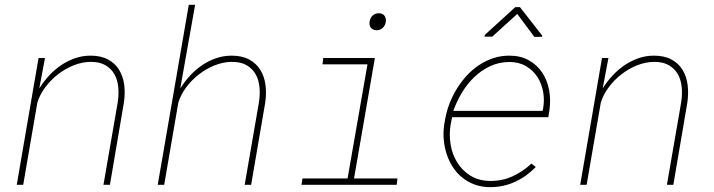

<svg xmlns="http://www.w3.org/2000/svg" viewBox="-20 -770 2975 800"><path d="M143.6 -401.4Q161.1 -429.7 183.8 -454.3Q206.5 -479 233.6 -497.6Q260.7 -516.1 291.7 -527.1Q322.8 -538.1 357.4 -538.1Q400.9 -538.1 430.4 -522Q460 -505.9 476.6 -478.5Q493.2 -451.2 497.6 -415.8Q502 -380.4 496.1 -341.8L438 0H411.1L470.2 -341.8Q475.6 -374.5 472.9 -405.5Q470.2 -436.5 457 -460.2Q443.8 -483.9 419.2 -498.3Q394.5 -512.7 356.4 -512.2Q321.8 -511.7 286.9 -497.8Q252 -483.9 221.7 -460.4Q191.4 -437 168.7 -406.5Q146 -376 135.7 -342.8L76.7 0H49.8L140.6 -528.3H167.5L143.6 -401.4Z M731 -400.9Q748.5 -429.2 771.2 -454.1Q793.9 -479 821 -497.6Q848.1 -516.1 879.4 -527.1Q910.6 -538.1 945.3 -538.1Q988.8 -538.1 1018.3 -522Q1047.9 -505.9 1064.7 -478.8Q1081.5 -451.7 1086.2 -416Q1090.8 -380.4 1085 -341.8L1026.4 0H999.5L1058.6 -341.8Q1064 -374.5 1061.3 -405.5Q1058.6 -436.5 1045.4 -460.2Q1032.2 -483.9 1007.6 -498.3Q982.9 -512.7 944.3 -512.2Q909.7 -511.7 874.8 -497.8Q839.8 -483.9 809.3 -460.4Q778.8 -437 756.1 -406.5Q733.4 -376 723.1 -342.8L664.1 0H637.2L766.6 -750H793Z M1327.1 -528.3H1542L1455.1 -26.4H1636.2L1632.8 0H1236.3L1240.2 -26.4H1428.2L1511.2 -502H1323.7ZM1520 -679.2Q1522 -694.8 1532.2 -704.8Q1542.5 -714.8 1558.1 -714.8Q1574.7 -714.8 1582.3 -704.1Q1589.8 -693.4 1587.4 -678.2Q1585 -663.6 1574.5 -653.6Q1564 -643.6 1548.3 -644Q1532.7 -645 1525.1 -654.5Q1517.6 -664.1 1520 -679.2Z M2239.3 -621.6 2238.3 -616.7 2206.5 -616.2 2135.3 -711.9 2030.8 -617.2H1999L1999.5 -624L2127 -740.2H2146.5ZM2022.5 9.8Q1987.3 9.8 1958 -1Q1928.7 -11.7 1905.8 -30.3Q1882.8 -48.8 1866.7 -74Q1850.6 -99.1 1841.1 -128.2Q1831.5 -157.2 1828.9 -189.2Q1826.2 -221.2 1831.1 -252.9L1835 -274.4Q1840.8 -306.6 1853 -338.6Q1865.2 -370.6 1883.3 -399.9Q1901.4 -429.2 1924.6 -454.6Q1947.8 -480 1975.6 -498.5Q2003.4 -517.1 2035.2 -527.6Q2066.9 -538.1 2102.5 -538.1Q2149.4 -538.1 2183.6 -518.8Q2217.8 -499.5 2239 -467.8Q2260.3 -436 2267.8 -395.5Q2275.4 -355 2269.5 -312.5L2264.6 -281.7H1863.8L1862.3 -274.4L1857.9 -252.9Q1850.6 -210.9 1857.4 -168.7Q1864.3 -126.5 1885.3 -92.8Q1906.2 -59.1 1940.7 -37.8Q1975.1 -16.6 2022 -16.1Q2072.3 -15.6 2115.2 -35.2Q2158.2 -54.7 2194.3 -88.4L2212.4 -74.2Q2174.3 -34.7 2126.2 -12.5Q2078.1 9.8 2022.5 9.8ZM2103 -511.7Q2059.1 -511.7 2022 -494.1Q1984.9 -476.6 1955.3 -448Q1925.8 -419.4 1904.1 -382.8Q1882.3 -346.2 1868.7 -308.1H2240.7L2242.2 -314.5Q2249.5 -350.1 2243.4 -385.5Q2237.3 -420.9 2219.5 -448.7Q2201.7 -476.6 2172.1 -494.1Q2142.6 -511.7 2103 -511.7Z M2491.2 -401.4Q2508.8 -429.7 2531.5 -454.3Q2554.2 -479 2581.3 -497.6Q2608.4 -516.1 2639.4 -527.1Q2670.4 -538.1 2705.1 -538.1Q2748.5 -538.1 2778.1 -522Q2807.6 -505.9 2824.2 -478.5Q2840.8 -451.2 2845.2 -415.8Q2849.6 -380.4 2843.8 -341.8L2785.6 0H2758.8L2817.9 -341.8Q2823.2 -374.5 2820.6 -405.5Q2817.9 -436.5 2804.7 -460.2Q2791.5 -483.9 2766.8 -498.3Q2742.2 -512.7 2704.1 -512.2Q2669.4 -511.7 2634.5 -497.8Q2599.6 -483.9 2569.3 -460.4Q2539.1 -437 2516.4 -406.5Q2493.7 -376 2483.4 -342.8L2424.3 0H2397.5L2488.3 -528.3H2515.1L2491.2 -401.4Z"/></svg>

Font: TypoPRO Roboto Mono
Style: Italic
Weight: 250
Designer: Google
Version: Version 2.000986; 2015; ttfautohint (v1.3)